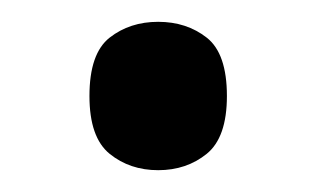

<svg xmlns="http://www.w3.org/2000/svg" viewBox="-20 -444 290 176"><path d="M125 -288Q99 -288 80.5 -303Q62 -318 62 -356Q62 -395 80.5 -409.5Q99 -424 125 -424Q151 -424 169.5 -409.5Q188 -395 188 -356Q188 -318 169.5 -303Q151 -288 125 -288Z"/></svg>

Font: Noto Serif Malayalam
Style: Regular
Weight: 400
Designer: Indian type Foundry, Jelle Bosma, Monotype Design Team
Foundry: Monotype Imaging Inc.
Version: Version 2.103